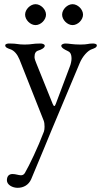

<svg xmlns="http://www.w3.org/2000/svg" viewBox="-20 -613 483 918"><path d="M150 -593C125 -593 100 -568 100 -543C100 -518 125 -493 150 -493C175 -493 200 -518 200 -543C200 -568 175 -593 150 -593ZM327 -593C302 -593 277 -568 277 -543C277 -518 302 -493 327 -493C352 -493 377 -518 377 -543C377 -568 352 -593 327 -593ZM13 249C13 271 40 285 64 285C93 285 117 271 129 244C170 148 221 22 225 13L361 -311C374 -343 400 -372 420 -378C431 -382 443 -386 443 -396C443 -404 430 -405 423 -405C401 -405 401 -400 364 -400C327 -400 311 -405 293 -405C286 -405 273 -402 273 -394C273 -384 291 -375 302 -370C314 -365 322 -357 322 -332C322 -322 318 -304 314 -295L247 -117C242 -103 238 -102 232 -116L153 -312C150 -319 145 -332 145 -340C145 -359 151 -368 165 -372C176 -375 194 -384 194 -394C194 -402 182 -405 174 -405C134 -405 133 -400 98 -400C63 -400 65 -405 25 -405C18 -405 5 -404 5 -396C5 -386 17 -382 28 -378C48 -372 63 -353 73 -329L189 -36C192 -28 193 -18 193 -7C193 2 192 10 190 16C161 93 120 178 99 214C94 222 88 225 80 225C69 225 55 219 40 219C20 219 13 233 13 249Z"/></svg>

Font: EB Garamond 12
Style: Regular
Weight: 400
Version: Version 0.016+